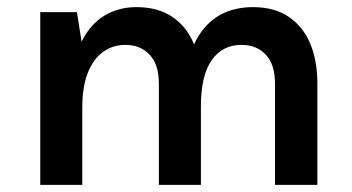

<svg xmlns="http://www.w3.org/2000/svg" viewBox="-20 -519 989 539"><path d="M752 0V-284Q752 -338 726.2 -365.5Q700.5 -393 658 -393Q604.5 -393 574.2 -350Q544 -307 544 -220H495Q495 -296.5 509.2 -349.8Q523.5 -403 549.8 -435.8Q576 -468.5 611.5 -483.8Q647 -499 690 -499Q750 -499 790.2 -472Q830.5 -445 850.8 -396.8Q871 -348.5 871 -284V0ZM93 0V-485H196L209 -402Q233 -450.5 272.5 -474.8Q312 -499 363 -499Q423 -499 463.2 -472Q503.5 -445 523.8 -396.8Q544 -348.5 544 -284V0H426V-284Q426 -338 400 -365.5Q374 -393 332 -393Q296.5 -393 269.2 -373.2Q242 -353.5 226.5 -314.5Q211 -275.5 211 -217V0Z"/></svg>

Font: Karla ExtraLight
Style: Bold
Weight: 700
Version: Version 2.001